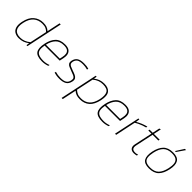

<svg xmlns="http://www.w3.org/2000/svg" viewBox="205 -1895 3331 3331"><g transform="rotate(45 1870.5 -229.0)"><path d="M211 10Q155 10 112 -14Q69 -38 51.5 -91.5Q34 -145 52 -231Q79 -361 152.5 -422.5Q226 -484 324 -484Q377 -484 412 -472Q447 -460 480 -430L532 -674H560L417 0H394L402 -57Q359 -23 313 -6.5Q267 10 211 10ZM222 -15Q323 -15 407 -86L474 -401Q448 -428 415 -443.5Q382 -459 328 -459Q231 -459 167 -403Q103 -347 79 -231Q33 -15 222 -15Z M782 10Q652 10 611 -50.5Q570 -111 598 -241Q622 -355 682.5 -419.5Q743 -484 861 -484Q928 -484 963.5 -459Q999 -434 1009 -392Q1019 -350 1008 -300L991 -218H621Q608 -149 617 -104Q626 -59 667.5 -37Q709 -15 793 -15Q853 -15 921 -40L915 -14Q849 10 782 10ZM626 -244H968L979 -296Q990 -346 983 -382.5Q976 -419 946 -439Q916 -459 856 -459Q756 -459 702 -401.5Q648 -344 626 -244Z M1208 10Q1170 10 1136 5Q1102 0 1076 -8L1082 -34Q1142 -15 1211 -15Q1287 -15 1325.5 -38.5Q1364 -62 1375 -116Q1383 -154 1372 -173Q1361 -192 1332 -204.5Q1303 -217 1256 -234Q1220 -248 1189.5 -260.5Q1159 -273 1144 -296.5Q1129 -320 1138 -365Q1151 -424 1193.5 -454Q1236 -484 1325 -484Q1395 -484 1441 -469L1436 -443Q1382 -459 1324 -459Q1243 -459 1209.5 -436Q1176 -413 1165 -366Q1158 -334 1167 -315.5Q1176 -297 1201.5 -285Q1227 -273 1269 -258Q1318 -242 1351 -226Q1384 -210 1398 -185Q1412 -160 1402 -116Q1387 -46 1338 -18Q1289 10 1208 10Z M1472 216 1618 -474H1641L1633 -417Q1676 -452 1721.5 -468Q1767 -484 1823 -484Q1923 -484 1966.5 -427Q2010 -370 1983 -240Q1955 -110 1886 -50Q1817 10 1712 10Q1657 10 1621.5 -3Q1586 -16 1555 -44L1500 216ZM1711 -15Q1809 -15 1870 -70Q1931 -125 1956 -240Q1979 -350 1949.5 -404.5Q1920 -459 1813 -459Q1761 -459 1716 -442Q1671 -425 1628 -388L1561 -73Q1587 -48 1621.5 -31.5Q1656 -15 1711 -15Z M2262 10Q2132 10 2091 -50.5Q2050 -111 2078 -241Q2102 -355 2162.5 -419.5Q2223 -484 2341 -484Q2408 -484 2443.5 -459Q2479 -434 2489 -392Q2499 -350 2488 -300L2471 -218H2101Q2088 -149 2097 -104Q2106 -59 2147.5 -37Q2189 -15 2273 -15Q2333 -15 2401 -40L2395 -14Q2329 10 2262 10ZM2106 -244H2448L2459 -296Q2470 -346 2463 -382.5Q2456 -419 2426 -439Q2396 -459 2336 -459Q2236 -459 2182 -401.5Q2128 -344 2106 -244Z M2566 0 2666 -474H2689L2679 -403Q2723 -430 2775 -451.5Q2827 -473 2876 -484L2871 -458Q2840 -451 2803 -437.5Q2766 -424 2731.5 -408Q2697 -392 2673 -376L2594 0Z M3034 10Q2978 10 2953 -23Q2928 -56 2941 -114L3012 -448H2935L2940 -474H3017L3045 -606L3075 -616L3045 -474H3188L3181 -448H3040L2969 -114Q2959 -66 2975.5 -40.5Q2992 -15 3045 -15Q3057 -15 3072.5 -17.5Q3088 -20 3107 -26L3102 0Q3086 4 3069 7Q3052 10 3034 10Z M3514 -522 3609 -671H3639L3537 -522ZM3405 10Q3290 10 3253.5 -53Q3217 -116 3242 -237Q3268 -358 3330.5 -421Q3393 -484 3510 -484Q3624 -484 3662 -421Q3700 -358 3674 -237Q3649 -116 3587 -53Q3525 10 3405 10ZM3411 -15Q3515 -15 3569 -70.5Q3623 -126 3647 -237Q3663 -311 3656 -360.5Q3649 -410 3613.5 -434.5Q3578 -459 3505 -459Q3402 -459 3347 -403.5Q3292 -348 3269 -237Q3253 -163 3259 -113.5Q3265 -64 3301 -39.5Q3337 -15 3411 -15Z"/></g></svg>

Font: Kanit Thin
Style: Italic
Weight: 250
Italic angle: -12°
Designer: Katatrad Team
Foundry: CadsonDemak
Version: Version 2.000; ttfautohint (v1.8.3)